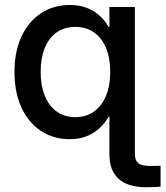

<svg xmlns="http://www.w3.org/2000/svg" viewBox="-20 -558 676 784"><path d="M576.7 206.5Q502 206.5 464.4 172.4Q426.8 138.2 426.8 72.8V-91.8H530.8V71.8Q530.8 96.7 544.7 108.2Q558.6 119.6 591.8 119.6Q600.6 119.6 614 119.4Q627.4 119.1 635.7 118.7V204.1Q625 205.1 610.4 205.8Q595.7 206.5 576.7 206.5ZM264.6 10.3Q198.2 10.3 147.2 -23.4Q96.2 -57.1 67.6 -118.9Q39.1 -180.7 39.1 -264.2Q39.1 -347.7 67.9 -409.2Q96.7 -470.7 147.7 -504.2Q198.7 -537.6 265.1 -537.6Q306.2 -537.6 336.7 -525.1Q367.2 -512.7 388.7 -492.2Q410.2 -471.7 423.3 -448.2H426.8V-529.3H530.8V0H427.2V-81.1H423.3Q409.7 -57.1 387.9 -36.1Q366.2 -15.1 335.7 -2.4Q305.2 10.3 264.6 10.3ZM287.1 -79.6Q332 -79.6 364 -102.8Q396 -126 413.1 -167.5Q430.2 -209 430.2 -264.6Q430.2 -319.8 413.3 -361.1Q396.5 -402.3 364.3 -425.3Q332 -448.2 287.1 -448.2Q243.2 -448.2 211.4 -425.8Q179.7 -403.3 162.8 -362.1Q146 -320.8 146 -264.6Q146 -208 163.1 -166.5Q180.2 -125 211.9 -102.3Q243.7 -79.6 287.1 -79.6Z"/></svg>

Font: Inter 24pt Medium
Style: Regular
Weight: 500
Designer: Rasmus Andersson
Foundry: rsms
Version: Version 4.001;git-66647c0bb